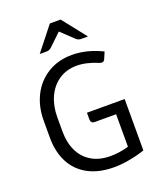

<svg xmlns="http://www.w3.org/2000/svg" viewBox="-172 -1066 998 1189"><g transform="rotate(-20 326.5 -471.5)"><path d="M577.1 -360.4V-22Q535.2 -6.8 478.5 3.9Q421.9 14.6 375 14.6Q272.9 14.6 202.4 -23.4Q131.8 -61.5 95.9 -131.1Q60.1 -200.7 60.1 -294.4V-406.7Q60.1 -497.6 96.9 -570.8Q133.8 -644 202.6 -686.5Q271.5 -729 362.8 -729Q459.5 -729 561 -679.7L543 -637.2Q536.6 -620.6 521.5 -620.6Q517.1 -620.6 509.8 -623Q430.7 -656.2 368.2 -656.2Q300.8 -656.2 250.5 -622.6Q200.2 -588.9 173.3 -529.8Q146.5 -470.7 146.5 -397.5V-302.7Q146.5 -229.5 173.1 -174.3Q199.7 -119.1 251 -88.6Q302.2 -58.1 374.5 -58.1Q434.1 -58.1 495.1 -75.7V-290H354Q341.8 -290 335.2 -296.9Q328.6 -303.7 328.6 -315.9V-360.4ZM223.1 -802.2Q241.2 -802.2 254.4 -814L336.9 -892.6L419.9 -814Q433.1 -802.2 451.2 -802.2H496.1L372.6 -958.5H301.8L178.2 -802.2Z"/></g></svg>

Font: Lycee Sans
Style: Regular
Weight: 400
Designer: Justin Alvin
Foundry: Alkove Design
Version: Version 1.030